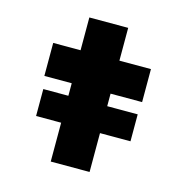

<svg xmlns="http://www.w3.org/2000/svg" viewBox="-102 -789 873 888"><g transform="rotate(15 334.0 -345.0)"><path d="M98 -186V-315H550V-186ZM218 0V-690H404V0ZM87 -375V-533H555V-375Z"/></g></svg>

Font: Lexend Peta ExtraBold
Style: Regular
Weight: 800
Version: Version 1.007